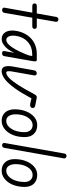

<svg xmlns="http://www.w3.org/2000/svg" viewBox="722 -1534 817 2301"><g transform="rotate(90 1130.5 -383.5)"><path d="M100 0Q88 0 79 -7.5Q70 -15 72 -29L183 -650Q186 -662 193.5 -668.5Q201 -675 211 -675Q224 -675 234 -666.5Q244 -658 241 -642L134 -27Q132 -13 121.5 -6.5Q111 0 100 0ZM52 -362Q35 -362 28 -370.5Q21 -379 21 -390Q21 -401 28 -408.5Q35 -416 52 -416H295Q312 -416 319 -408.5Q326 -401 326 -390Q326 -379 319 -370.5Q312 -362 295 -362Z M449 5Q391 5 363.5 -43.5Q336 -92 351 -175Q365 -249 402.5 -303Q440 -357 497 -386.5Q554 -416 625 -416H687L678 -361H629Q544 -361 485.5 -311Q427 -261 411 -175Q401 -117 415.5 -83.5Q430 -50 459 -50Q500 -50 548.5 -122.5Q597 -195 644 -321L630 -188Q595 -91 545.5 -43Q496 5 449 5ZM618 0Q599 0 595 -10Q591 -20 592 -27L661 -416H697Q711 -416 714 -404Q717 -392 714 -375L653 -27Q652 -23 646.5 -11.5Q641 0 618 0Z M833 5Q802 5 788 -13.5Q774 -32 772.5 -61Q771 -90 776 -121L823 -384Q825 -400 836.5 -408Q848 -416 858 -416Q870 -416 878.5 -407Q887 -398 883 -380L837 -121Q831 -86 834 -68Q837 -50 850 -50Q879 -50 916.5 -87Q954 -124 1000.5 -196.5Q1047 -269 1102 -374Q1113 -394 1121 -405Q1129 -416 1145 -416Q1147 -416 1156 -414.5Q1165 -413 1186 -409Q1207 -405 1246 -397Q1262 -394 1268 -386Q1274 -378 1274 -368Q1274 -348 1258.5 -340.5Q1243 -333 1224 -337L1158 -352L1153 -342Q1092 -227 1036 -150Q980 -73 929.5 -34Q879 5 833 5Z M1427 5Q1364 5 1327 -37Q1290 -79 1290 -150Q1290 -228 1315 -289Q1340 -350 1382.5 -385.5Q1425 -421 1479 -421Q1546 -421 1584.5 -381Q1623 -341 1623 -271Q1623 -212 1608.5 -161.5Q1594 -111 1567 -73.5Q1540 -36 1504.5 -15.5Q1469 5 1427 5ZM1427 -50Q1466 -50 1497 -79Q1528 -108 1546 -158Q1564 -208 1564 -270Q1564 -313 1541 -339.5Q1518 -366 1479 -366Q1443 -366 1413.5 -339Q1384 -312 1367 -265.5Q1350 -219 1350 -162Q1350 -112 1370.5 -81Q1391 -50 1427 -50Z M1722 0Q1710 0 1700.5 -8Q1691 -16 1694 -32L1820 -747Q1822 -761 1830.5 -766.5Q1839 -772 1849 -772Q1862 -772 1871 -763.5Q1880 -755 1878 -741L1752 -26Q1749 -13 1740.5 -6.5Q1732 0 1722 0Z M2024 5Q1961 5 1924 -37Q1887 -79 1887 -150Q1887 -228 1912 -289Q1937 -350 1979.5 -385.5Q2022 -421 2076 -421Q2143 -421 2181.5 -381Q2220 -341 2220 -271Q2220 -212 2205.5 -161.5Q2191 -111 2164 -73.5Q2137 -36 2101.5 -15.5Q2066 5 2024 5ZM2024 -50Q2063 -50 2094 -79Q2125 -108 2143 -158Q2161 -208 2161 -270Q2161 -313 2138 -339.5Q2115 -366 2076 -366Q2040 -366 2010.5 -339Q1981 -312 1964 -265.5Q1947 -219 1947 -162Q1947 -112 1967.5 -81Q1988 -50 2024 -50Z"/></g></svg>

Font: Edu VIC WA NT Beginner
Style: Regular
Weight: 400
Designer: Tina and Corey Anderson
Foundry: Google for Education
Version: Version 1.003